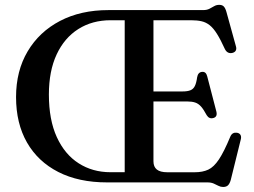

<svg xmlns="http://www.w3.org/2000/svg" viewBox="-20 -741 1030 780"><path d="M420.3 -700H804.9Q820.7 -700 830.9 -705.4Q841.1 -710.8 850.2 -716Q859.2 -721.3 870.7 -721.3Q882.7 -721.3 889.1 -714.7Q895.5 -708.1 899.8 -692.8L938.4 -553.2Q941.5 -543 938.1 -536.1Q934.7 -529.2 925.5 -526.4Q915.3 -523.5 906.9 -527.4Q898.5 -531.4 893.4 -542.1Q876.1 -580.1 861.6 -603.2Q847.1 -626.4 832.1 -638.4Q817 -650.5 798.9 -654.6Q780.8 -658.8 756.1 -658.8H603.4V-85.7Q603.4 -63.3 617.2 -52.3Q630.9 -41.2 659.7 -41.2H770.8Q803.2 -41.2 826 -51.8Q848.7 -62.3 869.5 -93.5Q890.2 -124.7 915.9 -186.6Q920.1 -196 926.9 -199.5Q933.6 -203 942.1 -201.8Q952.4 -200.4 956.8 -193.2Q961.2 -186 958.1 -174.2L917.6 -10.5Q913.5 4.4 906.6 11.5Q899.6 18.6 886.5 18.6Q876.4 18.6 867.4 13.9Q858.4 9.3 848 4.6Q837.5 0 822.6 0H414.8Q299.8 0 216.9 -42.3Q134 -84.6 89.6 -162.2Q45.2 -239.9 45.2 -346.5Q45.2 -452.9 92.3 -532.3Q139.4 -611.8 223.7 -655.9Q308.1 -700 420.3 -700ZM178.6 -356.8Q178.6 -254.3 210.8 -184Q243 -113.7 299.6 -77.6Q356.1 -41.4 428.7 -41.4H486.6V-658.8H429.5Q354.7 -658.8 298.2 -623Q241.6 -587.2 210.1 -519.8Q178.6 -452.4 178.6 -356.8ZM557.1 -369.5H721.3Q742 -369.5 753.8 -374.4Q765.6 -379.2 771.7 -391.8Q777.8 -404.3 780.9 -427.2Q784.5 -447.5 800.6 -449Q816.9 -450.8 821.8 -430.9L859 -287.8Q864.2 -266.7 847.3 -261.7Q829.8 -256.6 819.8 -272.9Q807.4 -296.2 796.7 -308.2Q786 -320.2 772.8 -324.5Q759.5 -328.9 739.2 -328.9H557.1Z"/></svg>

Font: Fraunces
Style: Regular
Weight: 900
Version: Version 1.000;[b76b70a41]